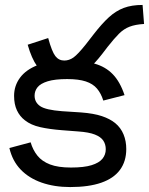

<svg xmlns="http://www.w3.org/2000/svg" viewBox="-20 -745 603 777"><path d="M234 -425Q205 -425 178.5 -436Q152 -447 130 -477.5Q108 -508 92 -564L175 -591Q190 -536 204 -518Q218 -500 240 -500Q260 -500 277.5 -512.5Q295 -525 327 -565L358 -605Q392 -649 420.5 -675Q449 -701 481 -713Q513 -725 557 -725L563 -648Q528 -646 504.5 -637Q481 -628 461.5 -608.5Q442 -589 416 -556L393 -526Q365 -490 340 -468Q315 -446 289.5 -435.5Q264 -425 234 -425ZM264 12Q200 12 148.5 -6Q97 -24 63.5 -59Q30 -94 18 -146L104 -169Q113 -138 131.5 -115Q150 -92 182.5 -79.5Q215 -67 267 -67Q320 -67 350.5 -76.5Q381 -86 394.5 -102.5Q408 -119 408 -141Q408 -161 398 -176Q388 -191 364 -200.5Q340 -210 297 -213L232 -218Q180 -222 142.5 -230.5Q105 -239 81 -258Q60 -274 48.5 -298.5Q37 -323 37 -357Q37 -398 61 -430.5Q85 -463 132.5 -481.5Q180 -500 252 -500Q318 -500 362.5 -487.5Q407 -475 436.5 -444.5Q466 -414 484 -360L398 -338Q389 -367 372.5 -386.5Q356 -406 327 -415.5Q298 -425 252 -425Q202 -425 173 -416Q144 -407 132 -392Q120 -377 120 -358Q120 -331 142.5 -315.5Q165 -300 231 -295L308 -290Q360 -286 392.5 -275Q425 -264 446 -247Q469 -228 480 -201Q491 -174 491 -142Q491 -92 465.5 -57.5Q440 -23 389.5 -5.5Q339 12 264 12Z"/></svg>

Font: ltelugu85
Style: Book
Weight: 400
Designer: Jelle Bosma - Monotype Design Team
Foundry: Monotype Imaging Inc.
Version: Version 2.003